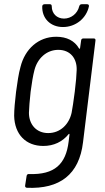

<svg xmlns="http://www.w3.org/2000/svg" viewBox="-20 -688 496 909"><path d="M278 -560C338 -560 389 -601 401 -658C402 -665 398 -668 392 -668H367C361 -668 357 -665 355 -658C347 -624 317 -600 283 -600C249 -600 225 -624 225 -658C225 -665 222 -668 216 -668H191C185 -668 180 -664 180 -658C178 -601 219 -560 278 -560ZM364 -496 359 -460C359 -457 357 -456 354 -459C333 -495 296 -514 246 -514C162 -514 98 -456 77 -371C68 -340 62 -296 56 -253C51 -211 47 -169 47 -140C49 -51 103 3 185 3C235 3 276 -17 305 -53C308 -56 309 -54 309 -51L305 -18C292 89 239 140 118 136C111 135 107 139 106 145L99 190C98 197 101 200 107 201C263 208 355 138 373 -14L432 -496C433 -502 430 -506 424 -506H374C369 -506 364 -502 364 -496ZM319 -154C307 -100 266 -58 208 -58C152 -58 117 -99 117 -154C118 -179 120 -209 125 -254C131 -298 136 -329 143 -356C157 -411 200 -452 256 -452C313 -452 345 -411 343 -356C342 -328 340 -305 334 -254C327 -202 324 -180 319 -154Z"/></svg>

Font: Barlow Semi Condensed
Style: Italic
Weight: 400
Width: 4
Italic angle: -7°
Designer: Jeremy Tribby
Foundry: Tribby Type
Version: Version 1.422;hotconv 1.0.109;makeotfexe 2.5.65596